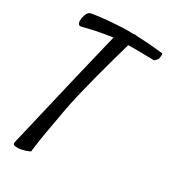

<svg xmlns="http://www.w3.org/2000/svg" viewBox="-217 -826 974 1108"><g transform="rotate(30 269.5 -272.5)"><path d="M59.6 -611.3Q47.9 -607.4 42 -610.4Q36.1 -613.3 33.2 -620.1Q30.3 -627 30.3 -635.3Q30.3 -643.6 31.2 -651.4Q32.2 -658.2 34.7 -667Q37.1 -675.8 41 -683.6Q44.9 -691.4 50.3 -696.8Q55.7 -702.1 64.5 -704.1Q109.4 -711.9 151.9 -715.8Q194.3 -719.7 228.5 -721.7Q267.6 -724.6 303.7 -724.6Q311.5 -724.6 319.3 -724.1Q327.1 -723.6 335 -723.6Q343.8 -725.6 349.1 -725.1Q354.5 -724.6 358.4 -723.6Q386.7 -722.7 417 -720.7Q442.4 -718.8 474.1 -716.3Q505.9 -713.9 537.1 -710Q540 -702.1 538.1 -690.4Q537.1 -684.6 536.1 -678.7Q535.2 -672.9 531.2 -668Q528.3 -663.1 523.9 -658.7Q519.5 -654.3 513.7 -651.4Q480.5 -652.3 449.7 -652.8Q418.9 -653.3 395.5 -653.3H342.8Q330.1 -608.4 311.5 -542.5Q293 -476.6 273.9 -403.8Q254.9 -331.1 237.8 -259.3Q220.7 -187.5 210.9 -129.9Q201.2 -74.2 191.4 -20.5Q187.5 2 183.1 26.4Q178.7 50.8 175.3 74.2Q171.9 97.7 168.9 119.1Q166 140.6 164.1 158.2Q148.4 166 134.8 170.4Q121.1 174.8 110.4 176.8Q97.7 179.7 86.9 179.7Q63.5 179.7 58.1 174.3Q52.7 168.9 56.6 153.3Q59.6 139.6 74.2 79.1Q80.1 53.7 89.4 15.1Q98.6 -23.4 111.3 -78.6Q124 -133.8 141.6 -207.5Q159.2 -281.2 181.6 -377L247.1 -648.4Q217.8 -644.5 189.5 -639.6Q161.1 -634.8 136.2 -629.4Q111.3 -624 91.3 -619.1Q71.3 -614.3 59.6 -611.3Z"/></g></svg>

Font: Satisfy
Style: Regular
Weight: 400
Designer: Font Diner, Inc
Foundry: Font Diner, Inc
Version: Version 1.000